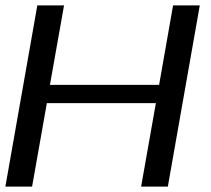

<svg xmlns="http://www.w3.org/2000/svg" viewBox="-21 -695 784 715"><path d="M-1 0 118 -675H217.5L165 -379H571.5L623.5 -675H723L604 0H504.5L559.5 -311H153.5L98.5 0Z"/></svg>

Font: Anybody ExtraExpanded Regular
Style: Italic
Weight: 400
Width: 8
Italic angle: -10°
Designer: Tyler Finck
Foundry: Etcetera Type Company
Version: Version 1.010; ttfautohint (v1.8.3) -l 8 -r 50 -G 200 -x 14 